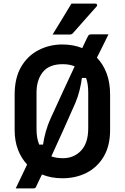

<svg xmlns="http://www.w3.org/2000/svg" viewBox="-20 -966 690 1062"><path d="M375 -946H508Q514 -946 516.5 -941Q519 -936 515 -931Q496 -910 482 -894Q468 -878 454.5 -863Q441 -848 424 -828.5Q407 -809 382 -781Q376 -775 366 -775H271Q299 -820 323 -860Q347 -900 375 -946ZM325 -720Q385 -720 435 -700Q443 -717 449.5 -731Q456 -745 462 -757Q468 -770 472 -773Q476 -776 486 -776H580Q564 -743 548 -711Q532 -679 516 -647Q550 -612 569.5 -561Q589 -510 589 -442V-247Q589 -160 554 -100.5Q519 -41 459.5 -10.5Q400 20 325 20Q263 20 212 -1Q203 17 195.5 33Q188 49 181 64Q177 73 174 74.5Q171 76 164 76H67Q81 48 98.5 10Q116 -28 130 -56Q98 -90 79.5 -138Q61 -186 61 -248V-442Q61 -535 97 -596.5Q133 -658 193.5 -689Q254 -720 325 -720ZM182 -254Q182 -225 186 -203.5Q190 -182 197 -166H218Q223 -201 233.5 -238.5Q244 -276 260 -311Q294 -386 329.5 -462.5Q365 -539 393 -599Q365 -611 327 -611Q252 -611 217 -567.5Q182 -524 182 -453ZM268 -110Q266 -106 264 -101Q292 -91 328 -91Q389 -91 428.5 -133Q468 -175 468 -256V-453Q468 -504 456 -535H433Q429 -503 420 -466.5Q411 -430 397 -397Q366 -327 333.5 -254Q301 -181 268 -110Z"/></svg>

Font: Recursive Sn Lnr St SmB
Style: Regular
Weight: 600
Version: Version 1.079;hotconv 1.0.112;makeotfexe 2.5.65598; ttfautoh